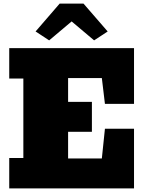

<svg xmlns="http://www.w3.org/2000/svg" viewBox="-20 -1044 822 1064"><path d="M31.2 0V-168.5H109.4V-608.9H31.2V-777.3H722.7V-468.3H561.5L544.4 -611.3H357.4V-479.5H489.3V-313.5H357.4V-166H544.4L561.5 -330.6H722.7V0ZM252.4 -820.3 177.2 -869.6 310.5 -1023.9H442.9L576.7 -869.6L501.5 -820.3L377 -925.3Z"/></svg>

Font: Bevan
Style: Regular
Weight: 400
Designer: Vernon Adams
Foundry: Vernon Adams
Version: Version 2.100; ttfautohint (v1.8.3)